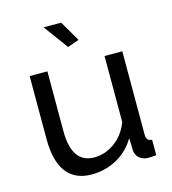

<svg xmlns="http://www.w3.org/2000/svg" viewBox="-110 -820 821 919"><g transform="rotate(-15 300.5 -360.0)"><path d="M65.9 -209V-522H153.8V-226.1Q153.8 -65.9 265.1 -65.9Q319.3 -65.9 366.7 -100.3Q414.1 -134.8 437 -194.8V-522H524.9V-107.9Q524.9 -77.1 553.2 -76.2V0Q538.1 2 529.5 2.4Q521 2.9 513.2 2.9Q487.3 2.9 469.7 -12.5Q452.1 -27.8 451.2 -50.8L449.2 -111.8Q414.1 -52.7 356.9 -21.5Q299.8 9.8 231.9 9.8Q149.9 9.8 107.9 -45.2Q65.9 -100.1 65.9 -209ZM190.9 -730H277.8L336.9 -628.9L279.8 -608.9Z"/></g></svg>

Font: Raleway Medium
Style: Regular
Weight: 500
Designer: Matt McInerney, Pablo Impallari, Rodrigo Fuenzalida
Foundry: Matt McInerney, Pablo Impallari, Rodrigo Fuenzalida
Version: Version 3.000g; ttfautohint (v1.5) -l 8 -r 28 -G 28 -x 14 -D